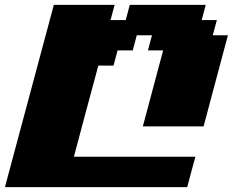

<svg xmlns="http://www.w3.org/2000/svg" viewBox="-54 -645 957 790"><path d="M-33.7 125H716.3Q721.7 104 732.9 62.5Q744.1 21 750 0H250Q266.6 -62.5 300 -187.5Q333.5 -312.5 350.6 -375H413.1L429.7 -437.5H492.2L508.8 -500H571.3L554.7 -437.5H617.2L533.7 -125H783.7Q800.8 -187.5 833.7 -312.5Q866.7 -437.5 883.8 -500H821.3L838.4 -562.5H775.9L792.5 -625H480L463.4 -562.5H400.9L417.5 -625H167.5Q133.8 -500 66.9 -250Q0 0 -33.7 125Z"/></svg>

Font: Faithful 32x
Style: BoldOblique
Weight: 400
Foundry: Faithful Resource Pack
Version: Version 1.0; January 27, 2023